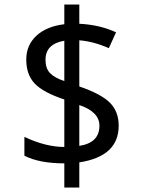

<svg xmlns="http://www.w3.org/2000/svg" viewBox="-20 -779 640 857"><path d="M334 -54.2V58.1H267.1V-49.8Q155.8 -49.8 88.9 -84V-168Q184.6 -123 267.1 -123V-335Q172.9 -366.2 135 -406Q97.2 -445.8 97.2 -513.2Q97.2 -577.1 142.1 -619.1Q187 -661.1 267.1 -670.9V-758.8H334V-672.9Q425.3 -668.5 498 -634.8L465.8 -564Q397.5 -594.2 334 -599.1V-393.1Q431.2 -359.9 470.5 -320.6Q509.8 -281.2 509.8 -217.8Q509.8 -81.1 334 -54.2ZM267.1 -417V-597.2Q183.1 -583 183.1 -512.2Q183.1 -474.1 202.9 -453.1Q222.7 -432.1 267.1 -417ZM334 -310.1V-127.9Q423.8 -141.6 423.8 -217.8Q423.8 -279.8 334 -310.1Z"/></svg>

Font: Droid Sans Mono
Style: Regular
Weight: 400
Monospace: yes
Version: Version 1.00 build 112